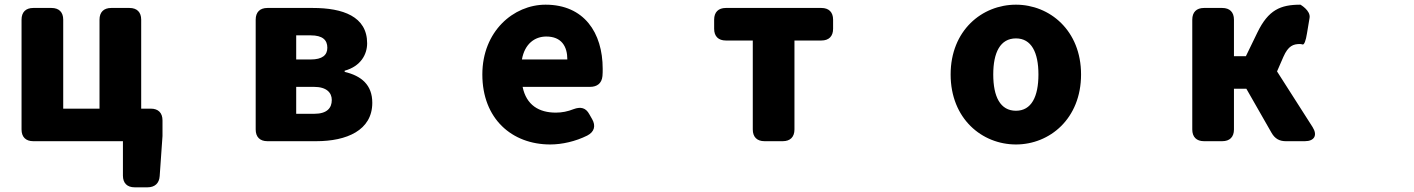

<svg xmlns="http://www.w3.org/2000/svg" viewBox="-20 -563 6040 820"><path d="M122 40H505V187C505 219 523 237 555 237H610C641 237 660 220 662 189L674 18V-49C674 -81 656 -99 624 -99H583V-479C583 -511 565 -529 533 -529H455C423 -529 405 -511 405 -479V-99H250V-479C250 -511 232 -529 200 -529H122C90 -529 72 -511 72 -479V-10C72 22 90 40 122 40Z M1072 -479V-10C1072 22 1090 40 1122 40H1331C1460 40 1570 -6 1570 -124C1570 -200 1524 -239 1452 -256V-261C1521 -280 1548 -331 1548 -378C1548 -493 1444 -529 1316 -529H1122C1090 -529 1072 -511 1072 -479ZM1245 -77V-192H1321C1375 -192 1397 -167 1397 -136C1397 -102 1377 -77 1322 -77ZM1245 -309V-412H1307C1358 -412 1378 -392 1378 -359C1378 -328 1357 -309 1307 -309Z M2330 54C2380 54 2438 41 2488 16C2519 0 2525 -26 2509 -54L2497 -75C2482 -103 2460 -108 2430 -97C2405 -87 2380 -82 2354 -82C2282 -82 2228 -114 2212 -192H2500C2530 -192 2550 -207 2553 -238C2554 -248 2554 -258 2554 -269C2554 -424 2474 -543 2310 -543C2173 -543 2040 -429 2040 -245C2040 -56 2166 54 2330 54ZM2209 -309C2221 -376 2264 -407 2313 -407C2378 -407 2403 -365 2403 -309Z M3080 -390H3195V-10C3195 22 3213 40 3245 40H3323C3355 40 3373 22 3373 -10V-390H3488C3520 -390 3538 -408 3538 -440V-479C3538 -511 3520 -529 3488 -529H3080C3048 -529 3030 -511 3030 -479V-440C3030 -408 3048 -390 3080 -390Z M4319 54C4463 54 4597 -56 4597 -245C4597 -433 4463 -543 4319 -543C4174 -543 4040 -433 4040 -245C4040 -56 4174 54 4319 54ZM4222 -245C4222 -339 4252 -399 4319 -399C4385 -399 4415 -339 4415 -245C4415 -150 4385 -90 4319 -90C4252 -90 4222 -150 4222 -245Z M5072 -479V-10C5072 22 5090 40 5122 40H5200C5232 40 5250 22 5250 -10V-184H5303L5411 5C5425 29 5444 40 5471 40H5553C5593 40 5608 15 5586 -20L5434 -258L5461 -320C5482 -368 5504 -375 5532 -375C5536 -375 5540 -374 5543 -373C5550 -371 5557 -389 5562 -421L5573 -487C5578 -518 5534 -543 5534 -543C5449 -543 5397 -521 5350 -424L5301 -323H5250V-479C5250 -511 5232 -529 5200 -529H5122C5090 -529 5072 -511 5072 -479Z"/></svg>

Font: コーポレート・ロゴ（ラウンド）ver3 Bold
Style: Regular
Weight: 700
Designer: [KANA_main] LOGOTYPE.JP [Source Han Sans] Ryoko NISHIZUKA 西塚涼子 (kana, bopomofo & ideographs); Paul D. Hunt (Latin, Greek
Version: Version 12.001;FEAKit 1.0